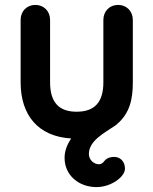

<svg xmlns="http://www.w3.org/2000/svg" viewBox="-20 -555 625 782"><path d="M489 132C489 102 469 84 445 84C435 84 416 86 404 102C398 110 391 114 383 114C362 114 342 96 342 72C342 17 408 -15 450 -44C510 -91 521 -153 521 -220V-474C521 -509 496 -535 461 -535C426 -535 401 -509 401 -474V-220C401 -138 365 -100 292 -100C220 -100 184 -138 184 -220V-474C184 -509 159 -535 124 -535C89 -535 64 -509 64 -474V-220C64 -85 136 1 270 9C253 34 243 60 243 88C243 159 301 207 373 207C433 207 489 165 489 132Z"/></svg>

Font: Hotpoint
Style: Bold
Weight: 700
Designer: Andrew Paglinawan, Luciano Perondi, Riccardo Olocco
Foundry: CAST Cooperativa Anonima Servizi Tipografici
Version: Version 1.000;PS 2.1;hotconv 16.6.51;makeotf.lib2.5.65220